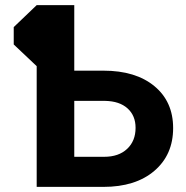

<svg xmlns="http://www.w3.org/2000/svg" viewBox="-20 -731 727 751"><path d="M270.5 -710.9V-454.6H384.8Q510.7 -454.6 584 -394Q657.2 -333.5 657.2 -230Q657.2 -125.5 583.7 -62.7Q510.3 0 384.3 0H123.5V-472.2L33.7 -557.1V-625L123.5 -710.9ZM270.5 -336.4V-117.7H387.7Q444.3 -117.7 477.3 -148.7Q510.3 -179.7 510.3 -231Q510.3 -278.8 478.8 -307.1Q447.3 -335.4 391.1 -336.4Z"/></svg>

Font: Roboto
Style: Bold
Weight: 700
Designer: Google
Version: Version 2.134; 2016; ttfautohint (v1.6)